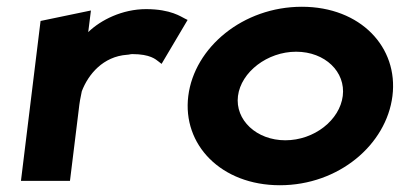

<svg xmlns="http://www.w3.org/2000/svg" viewBox="-20 -525 1183 568"><path d="M535 -466 527 -470C516 -475 486 -498 412 -498C342 -498 278 -466 241 -430L249 -494L100 -463L42 10H187L213 -201C215 -220 218 -237 222 -255C241 -305 285 -358 356 -363C361 -363 366 -365 371 -365C425 -365 441 -349 449 -343L458 -336Z M684 -241C693 -312 771 -372 856 -372C942 -372 1003 -312 994 -241C985 -170 910 -110 824 -110C739 -110 675 -170 684 -241ZM537 -241C519 -97 634 23 808 23C982 23 1123 -97 1141 -241C1159 -385 1047 -505 873 -505C699 -505 555 -385 537 -241Z"/></svg>

Font: Bluebird
Style: SfBdExtObl
Weight: 700
Designer: Jasper
Foundry: Cannot Into Space Fonts
Version: Version 0.98